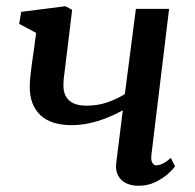

<svg xmlns="http://www.w3.org/2000/svg" viewBox="-20 -586 625 616"><path d="M211.5 -554.5 191.5 -390Q190 -375.5 188 -362Q186 -348.5 184.8 -335.8Q183.5 -323 183.5 -311.5Q183.5 -280.5 201.8 -263.8Q220 -247 258 -247Q293.5 -247 324 -257.5Q354.5 -268 380.5 -284L416 -557.5H522.5L466 -91Q463.5 -73 468.5 -64.2Q473.5 -55.5 481.5 -55.5Q490 -55.5 501.5 -60.8Q513 -66 528 -79.5L541.5 -52.5Q535.5 -43 518.8 -28Q502 -13 477.8 -1.5Q453.5 10 425 10Q400 10 382.8 0.8Q365.5 -8.5 357.8 -25Q350 -41.5 353 -63.5L374 -232Q349.5 -218.5 321.8 -207.5Q294 -196.5 265.8 -190.5Q237.5 -184.5 210 -184.5Q143 -184.5 109.2 -217Q75.5 -249.5 75.5 -306.5Q75.5 -322.5 77.5 -341.8Q79.5 -361 82.2 -380.8Q85 -400.5 87.5 -417.5L96 -480.5L41.5 -509.5L48 -548L190 -566Z"/></svg>

Font: Merriweather 20pt Medium
Style: Italic
Weight: 500
Italic angle: -7.8°
Version: Version 2.101